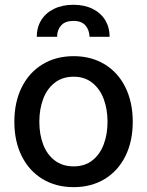

<svg xmlns="http://www.w3.org/2000/svg" viewBox="-20 -772 614 803"><path d="M40 -262.7Q40 -344.7 70.8 -406.7Q101.6 -468.8 157.7 -502.9Q213.9 -537.1 288.1 -537.1Q361.8 -537.1 418 -502.9Q474.1 -468.8 504.6 -406.5Q535.2 -344.2 535.2 -262.7Q535.2 -181.2 504.6 -119.4Q474.1 -57.6 418 -23.4Q361.8 10.7 288.1 10.7Q213.9 10.7 157.7 -23.4Q101.6 -57.6 70.8 -119.4Q40 -181.2 40 -262.7ZM429.7 -262.7Q429.7 -314.9 413.8 -357.7Q397.9 -400.4 366 -425.8Q334 -451.2 288.1 -451.2Q241.2 -451.2 208.7 -425.8Q176.3 -400.4 160.4 -357.7Q144.5 -314.9 144.5 -262.7Q144.5 -210.4 160.4 -168.2Q176.3 -126 208.7 -101.1Q241.2 -76.2 288.1 -76.2Q334.5 -76.2 366.2 -101.1Q397.9 -126 413.8 -168.2Q429.7 -210.4 429.7 -262.7ZM287.1 -752Q333 -752 367.4 -734.9Q401.9 -717.8 420.2 -687.5Q438.5 -657.2 438.5 -618.2H354.5Q353.5 -647 337.2 -665.8Q320.8 -684.6 287.1 -684.6Q252.4 -684.6 235.6 -665.5Q218.8 -646.5 218.8 -618.2H133.8Q133.8 -657.2 152.3 -687.5Q170.9 -717.8 205.8 -734.9Q240.7 -752 287.1 -752Z"/></svg>

Font: Pretendard Std Medium
Style: Regular
Weight: 500
Designer: Base glyphs from Inter by Rasmus Andersson; Hangeul glyphs from Noto Sans CJK(Source Han Sans) by Jang Soo-young and Kan
Foundry: Kil Hyung-jin
Version: Version 1.309